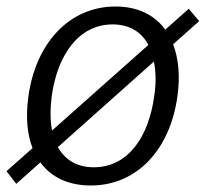

<svg xmlns="http://www.w3.org/2000/svg" viewBox="-28 -560 632 590"><path d="M552 -533 480 -469C447 -514 395 -540 327 -540C184 -540 81 -426 59 -262C51 -202 55 -148 72 -105L-8 -34L22 5L96 -61C129 -16 181 10 251 10C395 10 495 -103 517 -263C526 -325 521 -379 504 -424L584 -495ZM131 -265C148 -388 212 -485 318 -485C371 -485 407 -461 428 -422L132 -159C126 -190 126 -226 131 -265ZM260 -46C207 -46 171 -70 150 -108L445 -371C451 -340 452 -304 446 -265C429 -141 367 -46 260 -46Z"/></svg>

Font: Cheyenne Sans Light
Style: Italic
Weight: 300
Italic angle: -8.13011°
Designer: The Public Sans project authors (U.S. Web Design System), Libre Franklin designed by Pablo Impallari and Rodrigo Fuenzal
Foundry: The Cheyenne Sans Project Authors
Version: Version 2.007